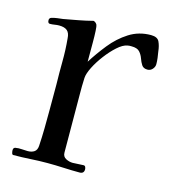

<svg xmlns="http://www.w3.org/2000/svg" viewBox="-87 -614 618 688"><g transform="rotate(15 222.0 -269.5)"><path d="M435 -445Q435 -435 427.5 -426.5Q420 -418 409 -418Q394 -418 387.5 -428Q381 -438 376.5 -451Q372 -464 363 -474Q354 -484 333 -484Q329 -484 325.5 -484Q322 -484 318 -483Q301 -480 281 -462Q261 -444 242.5 -419.5Q224 -395 212 -371Q200 -347 199 -331Q198 -315 198 -299.5Q198 -284 198 -269Q198 -215 198.5 -161Q199 -107 199 -54Q199 -39 211.5 -32.5Q224 -26 237 -26Q247 -26 257 -27Q267 -28 277 -28Q282 -28 284 -23.5Q286 -19 286 -15Q286 1 270 1Q240 1 210 -0.5Q180 -2 150 -2Q119 -2 87.5 0Q56 2 24 2Q20 2 18.5 -4Q17 -10 17 -14Q17 -24 25 -25Q36 -27 48 -26Q60 -25 70 -25Q85 -25 94.5 -31.5Q104 -38 105 -54Q107 -86 107.5 -119Q108 -152 108 -185V-282Q107 -325 107.5 -367.5Q108 -410 104 -452Q103 -472 93 -480.5Q83 -489 63 -489Q55 -489 46.5 -487.5Q38 -486 29 -486Q21 -486 21 -498Q21 -505 28 -508Q38 -511 49 -512.5Q60 -514 70 -515Q97 -520 124 -525Q151 -530 178 -537Q187 -534 191 -526Q193 -522 194 -504Q195 -486 195 -462.5Q195 -439 195 -418.5Q195 -398 195 -390Q217 -425 245 -460Q273 -495 309 -518Q345 -541 390 -541Q414 -541 421 -526Q428 -511 430 -491Q432 -480 433.5 -468Q435 -456 435 -445Z"/></g></svg>

Font: Kaisei Tokumin
Style: Regular
Weight: 400
Designer: Font-Kai, 金井和夫
Foundry: KAZUO KANAI
Version: Version 5.003